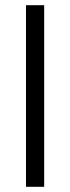

<svg xmlns="http://www.w3.org/2000/svg" viewBox="-20 -719 269 739"><path d="M150 -699V0H80V-699Z"/></svg>

Font: Poppins-Tabular Light
Style: Regular
Weight: 300
Designer: Ninad Kale (Devanagari), Jonny Pinhorn (Latin)
Foundry: Indian Type Foundry
Version: Version 4.004